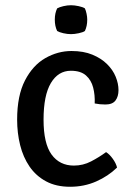

<svg xmlns="http://www.w3.org/2000/svg" viewBox="-20 -701 511 734"><path d="M342 -305.5Q343.5 -337.5 336.2 -366Q329 -394.5 308.8 -412.5Q288.5 -430.5 251 -430.5Q202.5 -430.5 174.5 -383.5Q146.5 -336.5 146.5 -243.5Q146.5 -152.5 177.2 -110.2Q208 -68 262.5 -68Q297.5 -68 328.2 -84Q359 -100 385.5 -119.5Q398.5 -111.5 411 -94.2Q423.5 -77 427.5 -60.5Q393.5 -27.5 347.5 -7.2Q301.5 13 248 13Q194.5 13 156 -7.8Q117.5 -28.5 93 -64.2Q68.5 -100 57 -146.2Q45.5 -192.5 45.5 -243.5Q45.5 -335.5 75.5 -393.5Q105.5 -451.5 153.2 -478.8Q201 -506 253.5 -506Q299.5 -506 333.2 -492Q367 -478 389.2 -456Q411.5 -434 422.2 -407.8Q433 -381.5 433 -356.5Q433 -332 421.5 -316.8Q410 -301.5 383 -301.5Q371.5 -301.5 362 -302.5Q352.5 -303.5 342 -305.5ZM189.5 -626Q189.5 -650.5 198.5 -669Q207.5 -674 222.5 -677.5Q237.5 -681 251.5 -681Q264.5 -681 280.8 -677.5Q297 -674 304.5 -669Q308.5 -660.5 311 -648.2Q313.5 -636 313.5 -626Q313.5 -601 304.5 -582.5Q297.5 -577.5 281 -574Q264.5 -570.5 251.5 -570.5Q237.5 -570.5 222.2 -574Q207 -577.5 198.5 -582.5Q189.5 -601 189.5 -626Z"/></svg>

Font: Signika Negative
Style: Regular
Weight: 400
Designer: Anna Giedry
Foundry: Anna Giedry
Version: Version 2.001